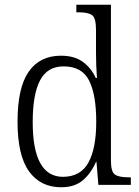

<svg xmlns="http://www.w3.org/2000/svg" viewBox="-20 -780 588 810"><path d="M238 10Q151 10 102.5 -57Q54 -124 54 -267Q54 -410 101 -477.5Q148 -545 237 -545Q294 -545 329.5 -519Q365 -493 384 -451H389Q387 -476 386 -504Q385 -532 385 -556V-654Q385 -705 368 -716.5Q351 -728 314 -728H302V-760H448V-102Q448 -55 465 -43.5Q482 -32 521 -32H532V0H395L387 -97H385Q364 -49 329.5 -19.5Q295 10 238 10ZM247 -34Q321 -35 353.5 -95Q386 -155 386 -266Q386 -380 356 -440Q326 -500 248 -500Q180 -500 149 -441Q118 -382 118 -265Q118 -33 247 -34Z"/></svg>

Font: Noto Serif SemiCondensed Light
Style: Regular
Weight: 300
Width: 4
Designer: Monotype Design Team
Foundry: Monotype Imaging Inc.
Version: Version 2.013